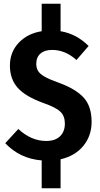

<svg xmlns="http://www.w3.org/2000/svg" viewBox="-20 -848 534 1027"><path d="M304 4V159H203V10Q87 1 8 -82L78 -158Q147 -94 227 -94Q275 -94 301 -119Q327 -144 327 -187Q327 -227 303.5 -250Q280 -273 215 -296Q117 -331 75 -378Q33 -425 33 -497Q33 -569 80 -619Q127 -669 203 -681V-828H304V-681Q389 -667 454 -602L389 -527Q329 -581 259 -581Q219 -581 196.5 -561.5Q174 -542 174 -507Q174 -484 184 -468Q194 -452 219.5 -437.5Q245 -423 293 -406Q384 -373 427 -326.5Q470 -280 470 -196Q470 -122 426 -68Q382 -14 304 4Z"/></svg>

Font: Fira Sans Condensed SemiBold
Style: Regular
Weight: 600
Width: 3
Designer: bBox Type GmbH & Carrois Corporate GbR & Edenspiekermann AG
Foundry: bBox Type GmbH & Carrois Corporate GbR & Edenspiekermann AG
Version: Version 4.301